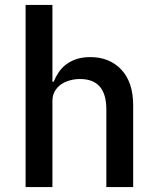

<svg xmlns="http://www.w3.org/2000/svg" viewBox="-20 -760 640 780"><path d="M84 -740H193V-428H198Q206 -448 218.5 -466.5Q231 -485 249 -498.5Q267 -512 291 -520Q315 -528 347 -528Q425 -528 473 -477Q521 -426 521 -332V0H412V-316Q412 -439 305 -439Q284 -439 264 -433.5Q244 -428 228 -417Q212 -406 202.5 -389Q193 -372 193 -350V0H84Z"/></svg>

Font: IBM Plex Mono Medium
Style: Regular
Weight: 500
Monospace: yes
Designer: Mike Abbink, Paul van der Laan, Pieter van Rosmalen
Foundry: Bold Monday
Version: Version 2.3